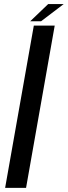

<svg xmlns="http://www.w3.org/2000/svg" viewBox="-20 -909 328 929"><path d="M4.8 0H106.1L244.7 -785H143.6ZM126 -806H178.5L288.2 -889.3H213.1Z"/></svg>

Font: Anybody Thin
Style: Italic
Weight: 100
Italic angle: -10°
Designer: Tyler Finck
Foundry: Etcetera Type Company
Version: Version 1.114;gftools[0.9.25]